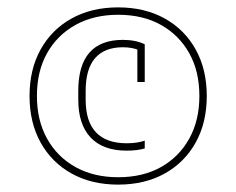

<svg xmlns="http://www.w3.org/2000/svg" viewBox="-20 -760 640 520"><path d="M300 -260Q228 -260 174 -290Q120 -320 90 -374Q60 -428 60 -500Q60 -572 90 -626Q120 -680 174 -710Q228 -740 300 -740Q372 -740 426 -710Q480 -680 510 -626Q540 -572 540 -500Q540 -428 510 -374Q480 -320 426 -290Q372 -260 300 -260ZM323 -352Q259 -352 225.5 -387.5Q192 -423 192 -490V-514Q192 -652 313 -652Q330 -652 345 -649Q360 -646 372 -640V-538H352V-635L357 -624Q338 -632 313 -632Q263 -632 237.5 -602.5Q212 -573 212 -514V-490Q212 -431 240 -401.5Q268 -372 323 -372Q339 -372 351 -374Q363 -376 372 -379V-358Q362 -355 349.5 -353.5Q337 -352 323 -352ZM300 -280Q367 -280 416 -307.5Q465 -335 492.5 -384.5Q520 -434 520 -500Q520 -567 492.5 -616Q465 -665 416 -692.5Q367 -720 300 -720Q234 -720 184.5 -692.5Q135 -665 107.5 -616Q80 -567 80 -500Q80 -434 107.5 -384.5Q135 -335 184.5 -307.5Q234 -280 300 -280Z"/></svg>

Font: M PLUS Code Latin Expanded Thin
Style: Regular
Weight: 250
Width: 7
Designer: Coji Morishita
Foundry: UNDERFOREST DESIGN
Version: Version 1.002; ttfautohint (v1.8.3)